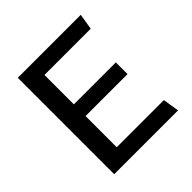

<svg xmlns="http://www.w3.org/2000/svg" viewBox="-183 -826 966 966"><g transform="rotate(-45 300.0 -343.0)"><path d="M86.5 0V-686H534.5L520.8 -601.2H191.5V-392H490.2V-308.8H191.5V-87H526.8L540.8 0Z"/></g></svg>

Font: Chivo Mono Medium
Style: Regular
Weight: 500
Monospace: yes
Designer: Hector Gatti
Foundry: Omnibus-Type
Version: Version 1.008